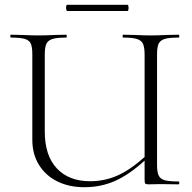

<svg xmlns="http://www.w3.org/2000/svg" viewBox="-20 -770 804 802"><path d="M726 0 649 -1 602 0Q590 0 587 -3Q584 -6 584 -19V-99Q519 -40 460 -14Q401 12 332 12Q269 12 220 -12Q171 -36 143 -81Q115 -126 115 -186V-544Q115 -574 108.5 -588Q102 -602 83.5 -607.5Q65 -613 26 -613Q23 -613 23 -619Q23 -625 26 -625L74 -624Q114 -622 140 -622Q168 -622 210 -624L256 -625Q259 -625 259 -619Q259 -613 256 -613Q217 -613 198.5 -607Q180 -601 173.5 -586.5Q167 -572 167 -542V-221Q167 -120 217.5 -66.5Q268 -13 356 -13Q416 -13 469 -36Q522 -59 584 -114V-542Q584 -572 577.5 -586.5Q571 -601 552.5 -607Q534 -613 495 -613Q492 -613 492 -619Q492 -625 495 -625L542 -624Q584 -622 611 -622Q636 -622 678 -624L726 -625Q729 -625 729 -619Q729 -613 726 -613Q687 -613 668.5 -607.5Q650 -602 643 -588Q636 -574 636 -544V-81Q636 -51 643 -36.5Q650 -22 668.5 -17Q687 -12 726 -12Q729 -12 729 -6Q729 0 726 0ZM256 -737Q256 -750 261 -750H512Q517 -750 517 -737Q517 -724 512 -724H261Q259 -724 257.5 -728Q256 -732 256 -737Z"/></svg>

Font: Cormorant Infant Light
Style: Regular
Weight: 300
Designer: Christian Thalmann (Catharsis Fonts)
Version: Version 3.000